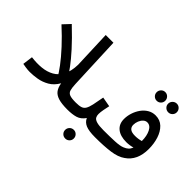

<svg xmlns="http://www.w3.org/2000/svg" viewBox="-149 -1136 1740 1740"><g transform="rotate(45 721.0 -265.5)"><path d="M359 -132Q338 -172 294 -231Q250 -290 185.5 -360Q121 -430 40 -504L104 -572Q202 -479 265 -409Q328 -339 366 -287.5Q404 -236 428 -196Z M623 5Q550 5 507 -8.5Q464 -22 443.5 -50.5Q423 -79 416 -124Q383 -67 335 -39.5Q287 -12 236 -3.5Q185 5 142 5Q115 5 87 0.5Q59 -4 49 -6L62 -104Q130 -95 191 -101Q252 -107 299.5 -133.5Q347 -160 375.5 -213.5Q404 -267 406 -352L392 -719H491L512 -212Q514 -164 521.5 -138.5Q529 -113 554 -103.5Q579 -94 633 -94Q659 -94 670.5 -80Q682 -66 682 -47Q682 -26 666 -10.5Q650 5 623 5Z M796 204Q772 204 756 188Q740 172 740 149Q740 126 756 109.5Q772 93 796 93Q819 93 835 109.5Q851 126 851 149Q851 172 835 188Q819 204 796 204Z M623 5 633 -94Q674 -94 697.5 -101.5Q721 -109 734 -130.5Q747 -152 756 -193Q765 -234 777 -302L871 -285Q865 -259 858.5 -224.5Q852 -190 852 -166Q852 -144 861 -128Q870 -112 899.5 -103Q929 -94 988 -94Q1014 -94 1025.5 -80Q1037 -66 1037 -47Q1037 -26 1021 -10.5Q1005 5 978 5Q899 5 859 -12Q819 -29 803 -66Q772 -21 729 -8Q686 5 623 5Z M1140 -624Q1117 -624 1101 -640Q1085 -656 1085 -679Q1085 -702 1101 -718.5Q1117 -735 1140 -735Q1163 -735 1179 -718.5Q1195 -702 1195 -679Q1195 -656 1179 -640Q1163 -624 1140 -624ZM1288 -624Q1265 -624 1248.5 -640Q1232 -656 1232 -679Q1232 -702 1248.5 -718.5Q1265 -735 1288 -735Q1311 -735 1327 -718.5Q1343 -702 1343 -679Q1343 -656 1327 -640Q1311 -624 1288 -624Z M978 5 988 -94Q1072 -94 1134 -97Q1196 -100 1226 -113Q1251 -123 1266.5 -137.5Q1282 -152 1291 -176Q1272 -170 1251.5 -167Q1231 -164 1210 -164Q1133 -164 1090 -199Q1047 -234 1047 -298Q1047 -338 1060 -378Q1073 -418 1096.5 -451Q1120 -484 1153.5 -504Q1187 -524 1227 -524Q1285 -524 1323 -487.5Q1361 -451 1380 -392Q1399 -333 1399 -264Q1399 -117 1300 -51Q1253 -17 1172.5 -6Q1092 5 978 5ZM1144 -320Q1144 -292 1163 -276Q1182 -260 1226 -260Q1266 -260 1303 -271Q1303 -337 1280.5 -381.5Q1258 -426 1219 -426Q1198 -426 1181 -410.5Q1164 -395 1154 -370.5Q1144 -346 1144 -320Z"/></g></svg>

Font: Noto Sans Arabic Med
Style: Regular
Weight: 500
Designer: Monotype Design Team, Nadine Chahine, Nizar Qandah and Khaled Hosny
Foundry: Monotype Imaging Inc.
Version: Version 2.012; ttfautohint (v1.8.4.7-5d5b)